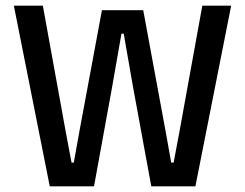

<svg xmlns="http://www.w3.org/2000/svg" viewBox="-20 -659 866 679"><path d="M156 0 29 -639H131.5L212 -195.5L233 -84H241L261 -195.5L340.5 -623H486.5L565.5 -195.5L585.5 -84H594L615 -195.5L695.5 -639H797.5L671 0H515L451 -348.5L417.5 -540H409.5L376 -348.5L312.5 0Z"/></svg>

Font: Anek Gurmukhi Medium Medium
Style: Regular
Weight: 500
Version: Version 1.003